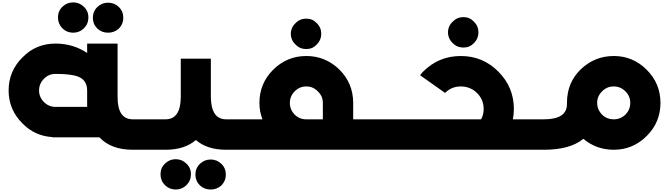

<svg xmlns="http://www.w3.org/2000/svg" viewBox="-20 -1230 5486 1577"><path d="M779.8 -995.1Q742.7 -1032.2 742.7 -1083Q742.7 -1137.2 779.8 -1172.4Q816.9 -1208 867.7 -1208Q918.9 -1208 956.1 -1172.4Q992.7 -1137.2 992.7 -1083Q992.7 -1032.2 956.1 -995.1Q918.9 -961.4 867.7 -961.4Q816.9 -961.4 779.8 -995.1ZM668.9 -997.1Q631.8 -961.4 581.1 -961.4Q529.8 -961.4 492.7 -997.1Q456.1 -1034.2 456.1 -1086.4Q456.1 -1139.2 492.7 -1174.3Q529.8 -1210.4 581.1 -1210.4Q631.8 -1210.4 668.9 -1174.3Q706.1 -1139.2 706.1 -1086.4Q706.1 -1034.2 668.9 -997.1ZM341.8 -584Q300.8 -543 300.8 -486.8Q300.8 -432.1 341.8 -391.1Q380.9 -352.1 436 -352.1H695.8V-486.8Q695.8 -570.8 623 -600.1Q566.9 -623 436 -623Q380.9 -623 341.8 -584ZM1163.1 -250V0H1070.8Q891.1 0 796.9 -102.1H410.2V-104Q266.1 -112.8 166 -214.8Q50.8 -328.1 50.8 -486.8Q50.8 -647 166 -759.8Q275.9 -872.1 436 -872.1Q580.1 -872.1 695.8 -794.9V-872.1H945.8V-432.1Q945.8 -250 1070.8 -250Z M1622.1 293Q1585 255.9 1585 205.1Q1585 150.9 1622.1 115.7Q1659.2 80.1 1710 80.1Q1761.2 80.1 1798.3 115.7Q1835 150.9 1835 205.1Q1835 255.9 1798.3 293Q1761.2 326.7 1710 326.7Q1659.2 326.7 1622.1 293ZM1511.2 291Q1474.1 326.7 1423.3 326.7Q1372.1 326.7 1335 291Q1298.3 253.9 1298.3 201.7Q1298.3 148.9 1335 113.8Q1372.1 77.6 1423.3 77.6Q1474.1 77.6 1511.2 113.8Q1548.3 148.9 1548.3 201.7Q1548.3 253.9 1511.2 291ZM1931.2 -250V0H1836.9Q1680.2 0 1588.9 -80.1Q1497.1 0 1339.8 0H1141.1V-250H1339.8Q1464.8 -250 1464.8 -436V-748H1711.9V-434.1Q1713.9 -250 1836.9 -250Z M2360.8 -384.8Q2360.8 -330.1 2399.9 -289.1Q2439 -250 2493.7 -250H2631.8V-384.8Q2631.8 -439.9 2590.8 -479Q2551.8 -520 2496.1 -520Q2439 -520 2399.9 -479Q2360.8 -439.9 2360.8 -384.8ZM3073.7 0H1922.9V-250H2135.7Q2110.8 -313 2110.8 -384.8Q2110.8 -544.9 2223.6 -657.2Q2336.9 -770 2496.1 -770Q2653.8 -770 2769 -657.2Q2878.9 -546.9 2880.9 -389.2V-250H3073.7ZM2581.5 -863.8Q2546.9 -827.1 2495.6 -827.1Q2442.9 -827.1 2407.7 -863.8Q2368.7 -900.9 2368.7 -952.1Q2368.7 -1003.9 2407.7 -1040Q2442.9 -1077.1 2495.6 -1077.1Q2546.9 -1077.1 2581.5 -1040Q2618.7 -1003.9 2618.7 -952.1Q2618.7 -900.9 2581.5 -863.8Z M3872.6 -876Q3837.9 -839.4 3786.6 -839.4Q3733.9 -839.4 3698.7 -876Q3659.7 -913.1 3659.7 -964.4Q3659.7 -1016.1 3698.7 -1052.2Q3733.9 -1089.4 3786.6 -1089.4Q3837.9 -1089.4 3872.6 -1052.2Q3909.7 -1016.1 3909.7 -964.4Q3909.7 -913.1 3872.6 -876ZM4409.7 -250V0H3057.6V-250H3931.6Q3952.6 -289.1 3952.6 -334Q3952.6 -412.1 3897.5 -466.8Q3841.8 -520 3764.6 -520Q3688.5 -520 3635.7 -466.8L3430.7 -611.8Q3442.4 -628.9 3454.6 -641.1Q3583.5 -770 3764.6 -770Q3946.8 -770 4073.7 -641.1Q4200.7 -514.2 4200.7 -334Q4200.7 -291 4192.4 -250Z M5021.5 -250Q5076.7 -250 5117.7 -289.1Q5156.7 -330.1 5156.7 -384.8Q5156.7 -439.9 5117.7 -479Q5076.7 -520 5021.5 -520Q4963.4 -520 4924.8 -479Q4884.8 -439.9 4884.8 -384.8Q4884.8 -330.1 4924.8 -289.1Q4963.4 -250 5021.5 -250ZM5021.5 -770Q5178.7 -770 5291.5 -657.2Q5404.8 -544.9 5404.8 -384.8Q5404.8 -225.1 5291.5 -112.8Q5178.7 0 5021.5 0Q4877.4 0 4771.5 -89.8Q4662.6 0 4447.8 0H4392.6V-250H4447.8Q4636.7 -250 4636.7 -375V-384.8Q4636.7 -428.2 4644.5 -466.8Q4664.6 -575.2 4746.6 -657.2Q4861.8 -770 5021.5 -770Z"/></svg>

Font: DimaBlue
Style: Bold
Weight: 700
Designer: R.Balvardi
Foundry: Dima Software Group
Version: Version 1.00;February 3, 2019;FontCreator 11.5.0.2427 64-bit